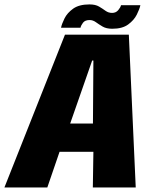

<svg xmlns="http://www.w3.org/2000/svg" viewBox="-50 -828 691 848"><path d="M-30.5 0 237 -675H519L549.5 0H360L362.5 -157.5H213L159 0ZM260 -282.5H360.5L362.5 -560.5H357ZM446 -701Q419.5 -701 403 -710.8Q386.5 -720.5 373.5 -730Q360.5 -739.5 345.5 -739.5Q325.5 -739.5 316.5 -727.5Q307.5 -715.5 305.5 -705.5H219.5Q223 -722.5 235 -746.8Q247 -771 273.2 -789.8Q299.5 -808.5 345 -808.5Q371.5 -808.5 387.5 -799Q403.5 -789.5 416.2 -780.2Q429 -771 445 -771Q462 -771 472.2 -783.2Q482.5 -795.5 484.5 -805H570Q566.5 -788 554.2 -763.5Q542 -739 516.2 -720Q490.5 -701 446 -701Z"/></svg>

Font: Anybody ExtraBold
Style: Italic
Weight: 800
Italic angle: -10°
Designer: Tyler Finck
Foundry: Etcetera Type Company
Version: Version 1.010; ttfautohint (v1.8.3) -l 8 -r 50 -G 200 -x 14 